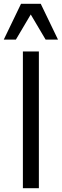

<svg xmlns="http://www.w3.org/2000/svg" viewBox="-32 -994 327 1014"><path d="M0 0ZM88.9 0V-722.2H173.3V0ZM-12.2 -784.7 79.1 -974.1H183.1L274.4 -784.7H209L130.4 -917.5L51.8 -784.7Z"/></svg>

Font: Oxygen
Style: Normal
Weight: 400
Designer: Vernon Adams
Foundry: Vernon Adams
Version: Version Release 0.2.2 webfont; ttfautohint (v0.8.52-bc40) -l